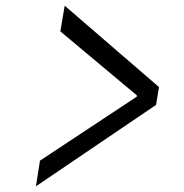

<svg xmlns="http://www.w3.org/2000/svg" viewBox="-20 -636 640 668"><path d="M105 12.2 119.1 -77.1 456.1 -299.8V-304.2L189.9 -526.9L205.1 -616.2L533.2 -333L522.9 -271Z"/></svg>

Font: Office Code Pro Italic
Style: Regular
Weight: 400
Italic angle: -9°
Designer: Nathan Rutzky & Paul D. Hunt
Foundry: Adobe Systems Incorporated
Version: Version 1.004;PS 001.004;hotconv 1.0.70;makeotf.lib2.5.58329